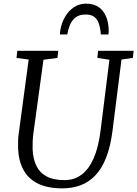

<svg xmlns="http://www.w3.org/2000/svg" viewBox="-20 -1021 752 1051"><path d="M645 -695 596 -306Q585 -220 561.5 -159.5Q538 -99 502.8 -61.8Q467.5 -24.5 422 -7.2Q376.5 10 321 10Q239.5 10 186.8 -16.5Q134 -43 107.8 -92.2Q81.5 -141.5 79 -209Q78.5 -227.5 79 -248Q79.5 -268.5 82.5 -290L137 -695L70.5 -704L74.5 -743H299L294.5 -704L218 -694L163.5 -296.5Q160 -270.5 159 -248Q158 -225.5 158.5 -204.5Q160.5 -153 178.5 -114.8Q196.5 -76.5 234.2 -55.8Q272 -35 333.5 -35Q386 -35 426 -64.5Q466 -94 492.5 -154Q519 -214 530.5 -306L579 -694L513 -704L517 -743H711.5L707.5 -704ZM450.5 -1001Q485.5 -1001 509.2 -988.5Q533 -976 547.2 -955Q561.5 -934 568.2 -907.8Q575 -881.5 575 -854Q575 -848 574.8 -842.8Q574.5 -837.5 573.5 -832.5H531.5Q531.5 -837 531.2 -842Q531 -847 530 -852.5Q527.5 -873 520.5 -893.8Q513.5 -914.5 497 -928Q480.5 -941.5 448.5 -941.5Q412.5 -941.5 392 -924.2Q371.5 -907 361.8 -882Q352 -857 348.5 -832.5H308Q308 -839.5 308.8 -845.5Q309.5 -851.5 310.5 -858Q317 -896 336 -928.5Q355 -961 384 -981Q413 -1001 450.5 -1001Z"/></svg>

Font: Merriweather 24pt Light
Style: Italic
Weight: 300
Italic angle: -7.8°
Version: Version 2.101